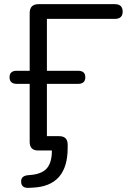

<svg xmlns="http://www.w3.org/2000/svg" viewBox="-20 -725 618 925"><path d="M137 179 119 180Q84 182 82 153Q79 122 116 119L128 118Q183 113 206.5 85Q230 57 230 0H164Q123 0 123 -41V-321H61Q26 -321 26 -353Q26 -384 61 -384H123V-662Q123 -705 166 -705H533Q571 -705 571 -669Q571 -634 533 -634H206V-384H356Q391 -384 391 -353Q391 -321 356 -321H206V-69H265Q306 -69 306 -28V-12Q306 172 137 179Z"/></svg>

Font: Nunito
Style: Regular
Weight: 400
Designer: Vernon Adams
Foundry: Vernon Adams
Version: Version 3.602